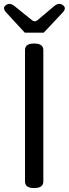

<svg xmlns="http://www.w3.org/2000/svg" viewBox="-27 -955 349 975"><path d="M146 0Q100 0 100 -33V-701Q100 -734 146 -734Q193 -734 193 -701V-33Q193 0 146 0ZM99 -789 5 -891Q-17 -915 3 -929Q23 -944 48 -923L136 -852Q150 -841 164 -853L247 -923Q272 -944 292 -929Q313 -915 291 -891L195 -789Z"/></svg>

Font: Swei Gothic CJK TC Regular
Style: Regular
Weight: 400
Version: Version 2.129